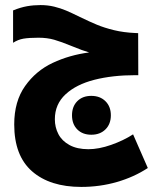

<svg xmlns="http://www.w3.org/2000/svg" viewBox="-20 -729 640 756"><path d="M36 -239Q36 -330 78.8 -390.2Q121.5 -450.5 187.8 -481.5Q254 -512.5 331 -522.5Q306.5 -529.5 262.5 -547.5Q221.5 -564.5 193.5 -572.5Q165.5 -580.5 131.5 -580.5Q94.5 -580.5 72.5 -576.8Q50.5 -573 31.5 -560.5V-688Q61 -700 86.5 -704.5Q112 -709 139.5 -709Q168 -709 193.5 -702.8Q219 -696.5 240.2 -687.5Q261.5 -678.5 295 -662Q333 -643.5 362 -631.5Q391 -619.5 429 -610.2Q467 -601 512.5 -599L524 -598.5L524.5 -433H513Q423 -433 351.5 -414.8Q280 -396.5 238 -357.5Q196 -318.5 196 -259.5Q196 -227.5 210 -200.8Q224 -174 253.8 -157.8Q283.5 -141.5 328 -141.5Q369 -141.5 417.5 -158.5Q466 -175.5 504 -200L562 -67.5Q508 -32 440.8 -12.5Q373.5 7 300 7Q176.5 7 106.2 -54.5Q36 -116 36 -239ZM263.5 -275Q263.5 -309.5 284.2 -330.5Q305 -351.5 339.5 -351.5Q374 -351.5 395.2 -330.5Q416.5 -309.5 416.5 -275Q416.5 -240.5 395.2 -219.5Q374 -198.5 339.5 -198.5Q305 -198.5 284.2 -219.5Q263.5 -240.5 263.5 -275Z"/></svg>

Font: JuliaMono ExtraBold
Style: Regular
Weight: 800
Monospace: yes
Designer: cormullion
Foundry: corm
Version: Version 0.055; ttfautohint (v1.8.4)